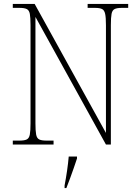

<svg xmlns="http://www.w3.org/2000/svg" viewBox="-20 -734 708 975"><path d="M45 0V-20H79Q104 -20 116 -26Q128 -32 131.5 -51Q135 -70 135 -108V-606Q135 -645 131.5 -663.5Q128 -682 116 -688Q104 -694 79 -694H45V-714H156L518 -59V-606Q518 -645 514 -663.5Q510 -682 498.5 -688Q487 -694 462 -694H425V-714H631V-694H599Q574 -694 562 -688Q550 -682 546.5 -663.5Q543 -645 543 -606V0H518L160 -648V-108Q160 -70 163.5 -51Q167 -32 179 -26Q191 -20 216 -20H252V0ZM308 208Q315 171 320.5 133.5Q326 96 329 61H371V71Q364 92 354.5 119.5Q345 147 335 174Q325 201 317 221H308Z"/></svg>

Font: Noto Serif Tamil SemiCondensed Thin
Style: Italic
Weight: 100
Width: 4
Italic angle: -12°
Designer: Indian Type Foundry, Tom Grace, and the Monotype Design Team
Foundry: Monotype Imaging Inc.
Version: Version 2.003; ttfautohint (v1.8.4.7-5d5b)